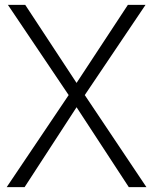

<svg xmlns="http://www.w3.org/2000/svg" viewBox="-20 -770 630 790"><path d="M582.5 0H510L295 -328.8L81.2 0H7.5L262.5 -378.8L12.5 -750H83.8L295 -428.8L506.2 -750H578.8L328.8 -378.8Z"/></svg>

Font: Now Light
Style: Regular
Weight: 300
Designer: Alfredo Marco Pradil
Foundry: Alfredo Marco Pradil
Version: Version 1.002;PS 001.002;hotconv 1.0.88;makeotf.lib2.5.64775